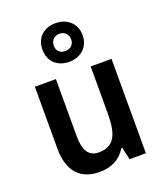

<svg xmlns="http://www.w3.org/2000/svg" viewBox="-151 -928 887 1038"><g transform="rotate(-20 292.0 -409.0)"><path d="M292 -606C360 -606 408 -650 408 -718C408 -785 358 -828 292 -828C223 -828 177 -785 177 -717C177 -649 223 -606 292 -606ZM292 -668C259 -668 242 -687 242 -717C242 -747 263 -767 292 -767C321 -767 342 -747 342 -717C342 -687 321 -668 292 -668ZM511 -543H391V-272C391 -154 364 -91 275 -91C217 -91 191 -132 191 -215V-543H70V-188C70 -56 132 10 244 10C307 10 364 -16 395 -71H401L417 0H511Z"/></g></svg>

Font: Noto Sans Myanmar SemiCondensed SemiBold
Style: Regular
Weight: 600
Width: 4
Designer: Monotype Design Team
Foundry: Monotype Imaging Inc.
Version: Version 2.107